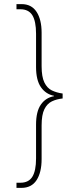

<svg xmlns="http://www.w3.org/2000/svg" viewBox="-20 -780 383 932"><path d="M60 132V107H79Q119 107 137 78Q155 49 155 -11V-175Q155 -239 178.5 -272.5Q202 -306 242 -313V-315Q202 -323 178.5 -357Q155 -391 155 -455V-616Q155 -677 137 -706Q119 -735 79 -735H60V-760H85Q133 -760 157.5 -722.5Q182 -685 182 -621V-459Q182 -407 195.5 -379.5Q209 -352 232 -341Q255 -330 284 -326V-302Q255 -299 232 -288Q209 -277 195.5 -250Q182 -223 182 -171V-8Q182 57 157.5 94.5Q133 132 84 132Z"/></svg>

Font: Noto Serif Lao Condensed Thin
Style: Regular
Weight: 100
Width: 3
Designer: Monotype Design Team
Foundry: Monotype Imaging Inc.
Version: Version 2.003; ttfautohint (v1.8.4.7-5d5b)